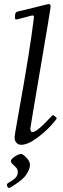

<svg xmlns="http://www.w3.org/2000/svg" viewBox="-20 -702 312 948"><path d="M41 188.5Q67.9 171.6 67.9 148.9Q67.9 133.5 59.3 125Q50.8 116.5 45.9 112.1Q33.9 101.3 33.9 93.6Q33.9 85.9 45 76.8Q56.2 67.6 67 62.9Q77.9 58.1 85 58.1Q92 58.1 110 76Q127.9 94 127.9 111.2Q127.9 128.4 117.3 147.7Q106.7 167 91.8 180.5Q76.9 194.1 61 204.8Q30 226.1 24.9 226.1Q19.8 226.1 16.8 220.2Q13.9 214.4 13.9 209.8Q13.9 205.3 22.3 200.1Q30.8 194.8 41 188.5ZM220 -681.9Q230 -681.9 230 -670.9Q230 -659.9 179.9 -366.7Q129.9 -73.5 129.9 -68.1Q129.9 -50 139.9 -50Q149.9 -50 167.1 -63.1Q184.3 -76.2 199.7 -92Q215.1 -107.9 227.7 -121Q240.2 -134 241.8 -134Q243.4 -134 251.7 -127.3Q260 -120.6 260 -118.2Q260 -115.7 251.7 -105.3Q243.4 -95 230 -80.3Q216.6 -65.7 198.1 -49.4Q179.7 -33.2 160.6 -19.3Q116.9 12.9 84 12.9Q70.1 12.9 61 2.7Q52 -7.6 52 -21.1Q52 -34.7 70.3 -135Q129.2 -460.4 147 -612.1Q148.7 -620.1 146.1 -623.5Q143.6 -627 135.1 -624.9Q126.7 -622.8 106.4 -617.2Q64.5 -606 61.3 -606Q58.1 -606 56.9 -606.4Q54 -607.2 54 -615.6Q54 -624 54.7 -630.6Q56.4 -641.8 66.9 -645Q111.3 -655 163.9 -668.5Q216.6 -681.9 220 -681.9Z"/></svg>

Font: Fanwood Text
Style: Italic
Weight: 400
Italic angle: -9°
Version: Version 1.101